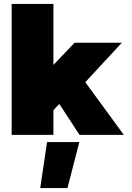

<svg xmlns="http://www.w3.org/2000/svg" viewBox="-20 -694 677 988"><path d="M40 0V-673.8H254.9V-359.9L363.8 -474.1H606.9L418.9 -271L617.2 0H389.2L285.2 -159.2L254.9 -127V0ZM187 273.9 222.2 37.1H388.2L327.1 273.9Z"/></svg>

Font: Kanit ExtraBold
Style: Regular
Weight: 800
Designer: Katatrad Team
Foundry: CadsonDemak
Version: Version 1.000;PS 001.000;hotconv 1.0.88;makeotf.lib2.5.64775